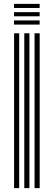

<svg xmlns="http://www.w3.org/2000/svg" viewBox="-20 -972 278 992"><path d="M158.5 0V-800H185V0ZM52.8 0V-800H79.2V0ZM105.5 0V-800H132V0ZM52.5 -930.8V-952H184.8V-930.8ZM52.5 -887.8V-909.2H184.8V-887.8ZM52.5 -845V-866.5H184.8V-845Z"/></svg>

Font: Big Shoulders Inline Text ExtraBold
Style: Regular
Weight: 800
Designer: Patric King
Foundry: XO Type Co
Version: Version 1.000